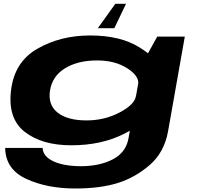

<svg xmlns="http://www.w3.org/2000/svg" viewBox="-20 -784 1088 1042"><path d="M387.5 239Q522.5 239 618 209.5Q713.5 180 792.5 111.5Q871.5 43 892 -71L983 -585.5H833.5L748 -431.5L678 -37Q665.5 42 593.5 80Q521.5 118 418.5 118Q358 118 311.2 106Q264.5 94 238.8 72.2Q213 50.5 211 19H8Q10 135 123 187Q236 239 387.5 239ZM367 4.5Q532.5 4.5 656.2 -59.2Q780 -123 787 -162.5L717.5 -262Q710.5 -216.5 628.8 -173.5Q547 -130.5 449.5 -130.5Q346 -130.5 292.5 -173Q239 -215.5 251.5 -293Q264 -371.5 333.5 -413.8Q403 -456 507 -456Q604 -456 670.5 -413.5Q737 -371 730 -325.5L833 -423Q839.5 -462.5 736.8 -527Q634 -591.5 468.5 -591.5Q309.5 -591.5 184 -520.2Q58.5 -449 40 -294.5Q21 -141 114.5 -68.2Q208 4.5 367 4.5ZM511 -631H600.5L664 -763.5H606Z"/></svg>

Font: Anybody ExtraExpanded
Style: Bold Italic
Weight: 700
Width: 8
Italic angle: -10°
Version: Version 1.113;gftools[0.9.25]